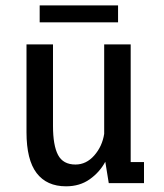

<svg xmlns="http://www.w3.org/2000/svg" viewBox="-20 -660 590 692"><path d="M218 11.5Q148.5 11.5 112 -36.2Q75.5 -84 75.5 -183.5V-500H171V-206.5Q171 -136 189.2 -101.5Q207.5 -67 252 -67Q291 -67 319.8 -99.8Q348.5 -132.5 355.5 -177.5V-500H451V-76H499V0H372L359.5 -77Q339 -39 303.2 -13.8Q267.5 11.5 218 11.5ZM123 -579.5V-640.5H405.5V-579.5Z"/></svg>

Font: Trispace SemiCondensed
Style: Regular
Weight: 400
Width: 4
Designer: Tyler Finck
Foundry: Etcetera Type Company
Version: Version 1.210; ttfautohint (v1.8.3)